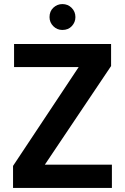

<svg xmlns="http://www.w3.org/2000/svg" viewBox="-20 -922 613 942"><path d="M44 0ZM44 0ZM529 0H44V-108L366 -593H49V-706H525V-598L200 -114H529ZM286 -775Q260 -775 241.5 -793.5Q223 -812 223 -838Q223 -867 242 -884.5Q261 -902 286 -902Q313 -902 331.5 -883.5Q350 -865 350 -838Q350 -813 332.5 -794Q315 -775 286 -775Z"/></svg>

Font: Ulagadi Sans SemiBold
Style: Regular
Weight: 600
Designer: Ninad Kale (Devanagari), Jonny Pinhorn (Latin)
Foundry: Indian Type Foundry
Version: Version 3.01;March 29, 2020;FontCreator 12.0.0.2522 64-bit; 